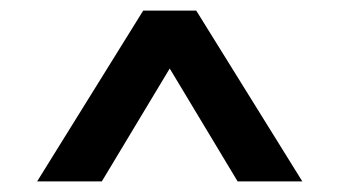

<svg xmlns="http://www.w3.org/2000/svg" viewBox="-20 -732 640 362"><path d="M50 -390 250 -712H350L550 -390H428L259 -671H341L172 -390Z"/></svg>

Font: 42dot Sans ExtraBold
Style: Regular
Weight: 800
Designer: 42dot
Version: Version 1.000